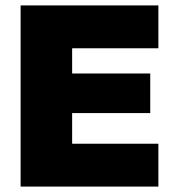

<svg xmlns="http://www.w3.org/2000/svg" viewBox="-20 -688 646 708"><path d="M564 0V-158H246V-271H534V-417H246V-510H564V-668H56V0Z"/></svg>

Font: Gantari Black
Style: Regular
Weight: 900
Designer: Anugrah Pasau
Foundry: Lafontype
Version: Version 1.000